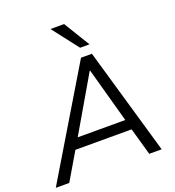

<svg xmlns="http://www.w3.org/2000/svg" viewBox="-185 -1064 1083 1191"><g transform="rotate(-20 356.5 -468.5)"><path d="M-22 0 401 -705H473L677 0H595L544 -180H173L67 0ZM424 -610 213 -248H527L427 -610ZM417 -765 284 -937H374L479 -765Z"/></g></svg>

Font: Mulish
Style: Italic
Weight: 400
Italic angle: -9°
Designer: Vernon Adams
Foundry: Vernon Adams
Version: Version 3.603; ttfautohint (v1.8.3)